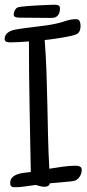

<svg xmlns="http://www.w3.org/2000/svg" viewBox="-23 -787 368 810"><path d="M321.8 -70.3Q321.8 -56.2 314.5 -43.7Q307.1 -31.2 294.4 -25.4Q290.5 -23.4 275.4 -21.7Q260.3 -20 242.7 -18.6Q225.1 -17.1 209.2 -15.6Q193.4 -14.2 187 -13.7Q185.5 -5.4 179.2 -2.2Q172.9 1 165.5 1Q157.2 1 146.5 -1.5Q135.7 -3.9 127.4 -6.8Q105.5 -3.9 83 -0.5Q60.5 2.9 37.6 2.9Q20 2.9 20 -13.7Q20 -30.3 29.3 -39.1Q38.6 -47.9 51.8 -52.2Q64.9 -56.6 80.1 -58.1Q95.2 -59.6 106.9 -61.5Q104.5 -200.2 101.8 -336.9Q99.1 -473.6 99.1 -612.3Q79.1 -610.8 60.1 -609.6Q41 -608.4 22 -608.4Q18.1 -608.4 13.7 -608.6Q9.3 -608.9 5.6 -610.1Q2 -611.3 -0.7 -614Q-3.4 -616.7 -3.4 -622.1Q-3.4 -631.3 0.5 -638.4Q4.4 -645.5 11 -650.1Q17.6 -654.8 25.4 -657.7Q33.2 -660.6 41.5 -662.1Q62.5 -666 84.2 -668.7Q106 -671.4 127.7 -674.1Q149.4 -676.8 171.1 -679.7Q192.9 -682.6 214.4 -687.5Q234.9 -691.9 255.4 -699Q275.9 -706.1 297.4 -706.1Q309.1 -706.1 313 -697.5Q316.9 -689 316.9 -678.7Q316.9 -670.4 315.2 -662.8Q313.5 -655.3 308.1 -648.4Q305.2 -644.5 295.2 -640.9Q285.2 -637.2 271.2 -634.3Q257.3 -631.3 241.5 -628.7Q225.6 -626 210.7 -623.8Q195.8 -621.6 183.6 -620.1Q171.4 -618.7 165.5 -618.2Q170.9 -550.3 173.1 -482.4Q175.3 -414.6 176.8 -346.7Q178.2 -278.8 179.7 -210.9Q181.2 -143.1 185.1 -75.2Q212.9 -79.6 241.2 -83.7Q269.5 -87.9 298.3 -87.9Q306.6 -87.9 314.2 -84.2Q321.8 -80.6 321.8 -70.3ZM230 -751.5Q230 -732.9 221.4 -722.2Q212.9 -711.4 193.8 -711.4Q162.1 -711.4 131.3 -711.9Q100.6 -712.4 68.8 -712.4Q64.9 -712.4 59.1 -712.4Q53.2 -712.4 47.9 -713.4Q42.5 -714.4 38.6 -717Q34.7 -719.7 34.7 -725.1Q34.7 -733.9 39.8 -743.7Q44.9 -753.4 53.2 -756.3Q55.7 -757.3 66.9 -758.8Q78.1 -760.3 93.8 -761.5Q109.4 -762.7 127.4 -763.7Q145.5 -764.6 161.9 -765.4Q178.2 -766.1 190.9 -766.6Q203.6 -767.1 208.5 -767.1Q217.3 -767.1 223.6 -764.4Q230 -761.7 230 -751.5Z"/></svg>

Font: Just Another Hand
Style: Regular
Weight: 400
Designer: Astigmatic (AOETI)
Foundry: Astigmatic (AOETI)
Version: Version 1.001